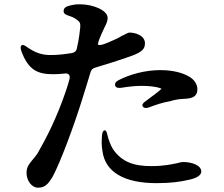

<svg xmlns="http://www.w3.org/2000/svg" viewBox="-20 -826 1040 890"><path d="M275 -776C274 -765 281 -759 296 -754C312 -749 325 -743 333 -737C351 -724 353 -720 352 -699C350 -678 346 -645 337 -605C335 -590 327 -583 313 -580C281 -575 244 -570 209 -571C171 -572 143 -582 105 -608C93 -617 84 -620 80 -616C75 -612 74 -603 79 -589C112 -499 157 -482 227 -482C242 -482 260 -483 279 -485C297 -488 307 -478 302 -459C297 -441 292 -423 286 -406C242 -276 193 -183 154 -115C147 -105 139 -94 129 -83C116 -67 103 -52 103 -25C103 13 128 44 156 44C189 44 203 27 223 -5C261 -75 325 -249 363 -372C375 -409 387 -450 399 -489C402 -502 410 -510 423 -513C478 -529 532 -547 561 -557C629 -579 652 -593 652 -625C652 -663 605 -675 581 -675C575 -675 565 -670 550 -662L543 -659C542 -658 541 -658 540 -657C538 -656 534 -653 524 -648C508 -641 488 -631 466 -623C447 -615 432 -616 434 -622L437 -635C446 -660 456 -681 464 -698C473 -716 479 -728 479 -743C479 -778 413 -805 355 -806C335 -807 316 -804 296 -798C282 -794 275 -786 275 -776ZM455 -126C450 -151 451 -176 453 -200C454 -214 459 -221 465 -222C471 -223 475 -215 478 -200C483 -178 492 -154 504 -134C546 -74 602 -56 682 -56C741 -56 778 -65 803 -70C813 -73 821 -75 829 -75C869 -75 913 -60 913 -31C913 -13 891 1 848 9C818 16 773 23 706 23C555 23 467 -29 455 -126ZM514 -429C517 -420 526 -417 542 -419C577 -425 610 -428 637 -428C666 -428 703 -425 723 -417C729 -415 729 -415 728 -414C722 -407 685 -379 655 -357C641 -348 637 -339 642 -332C647 -325 656 -323 670 -328C699 -339 733 -351 769 -357C794 -365 816 -367 834 -368C875 -369 895 -381 895 -412C895 -435 881 -458 853 -473C829 -486 788 -501 723 -501C652 -501 581 -481 529 -454C516 -447 511 -439 514 -429Z"/></svg>

Font: 寒蝉锦书宋Pro Soft
Style: Regular
Weight: 700
Designer: 寒蝉锦书宋{Warren} 思源宋体{Ryoko NISHIZUKA 西塚涼子 (kana & ideographs); Frank Grießhammer (Latin, Greek & Cyrillic); Wenlong ZHANG 
Foundry: Adobe & ChillType
Version: Version 2.000;Glyphs 3.1.1 (3135)